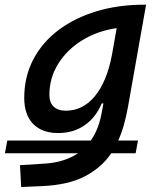

<svg xmlns="http://www.w3.org/2000/svg" viewBox="-61 -542 666 797"><path d="M-40.5 94.2 -30.8 41.5H315.9Q335 14.2 346.2 -17.6Q357.4 -49.3 362.8 -82.5L368.2 -112.8H361.3Q336.4 -53.7 289.8 -21.7Q243.2 10.3 180.7 10.3Q113.3 10.3 76.4 -27.8Q39.6 -65.9 39.6 -135.3Q39.6 -223.1 76.9 -294.7Q114.3 -366.2 181.6 -417Q249 -467.8 339.6 -495.1Q430.2 -522.5 536.1 -522.5H545.4L470.2 -98.1Q463.4 -60.1 453.6 -24.9Q443.8 10.3 429.7 41.5H511.7L502 94.2H400.9Q360.8 153.3 292.2 189.5Q223.6 225.6 114.7 230.5L26.9 234.4L22 143.6L124.5 137.2Q168.5 134.3 202.6 123Q236.8 111.8 262.7 94.2ZM423.3 -425.3Q343.3 -413.6 280.3 -374.8Q217.3 -335.9 180.7 -277.3Q144 -218.8 144 -147.5Q144 -116.2 161.9 -99.4Q179.7 -82.5 212.4 -82.5Q282.7 -82.5 332.5 -142.3Q382.3 -202.1 403.8 -314.5Z"/></svg>

Font: Cascadia Mono PL
Style: Italic
Weight: 400
Italic angle: -10°
Monospace: yes
Designer: Aaron Bell
Foundry: Saja Typeworks
Version: Version 2404.023; ttfautohint (v1.8.4)